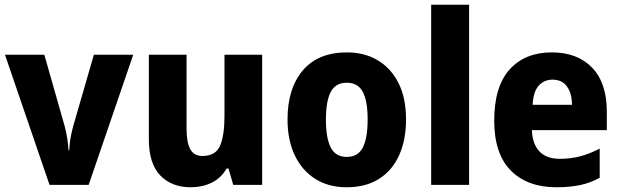

<svg xmlns="http://www.w3.org/2000/svg" viewBox="-20 -780 2618 810"><path d="M189 0 1 -549H167L253 -247Q266 -198 269 -146H272Q274 -192 288 -245L376 -549H542L354 0Z M1086 -549V0H964L944 -69H936Q912 -28 872.5 -9Q833 10 785 10Q704 10 656 -40Q608 -90 608 -192V-549H767V-237Q767 -180 782.5 -151Q798 -122 834 -122Q890 -122 908.5 -165.5Q927 -209 927 -290V-549Z M1693 -276Q1693 -191 1664.5 -126.5Q1636 -62 1580 -26Q1524 10 1442 10Q1365 10 1309 -26Q1253 -62 1223 -126Q1193 -190 1193 -276Q1193 -407 1257.5 -483Q1322 -559 1444 -559Q1517 -559 1573 -526Q1629 -493 1661 -430Q1693 -367 1693 -276ZM1355 -275Q1355 -197 1375.5 -157.5Q1396 -118 1443 -118Q1490 -118 1510.5 -157.5Q1531 -197 1531 -276Q1531 -354 1510.5 -392.5Q1490 -431 1443 -431Q1396 -431 1375.5 -392.5Q1355 -354 1355 -275Z M1959 0H1799V-760H1959Z M2308 -559Q2416 -559 2478 -494.5Q2540 -430 2540 -309V-231H2224Q2226 -173 2255.5 -141.5Q2285 -110 2342 -110Q2388 -110 2427.5 -120.5Q2467 -131 2510 -153V-30Q2472 -9 2428.5 0.5Q2385 10 2327 10Q2205 10 2135 -60.5Q2065 -131 2065 -271Q2065 -415 2130 -487Q2195 -559 2308 -559ZM2311 -444Q2276 -444 2253 -419Q2230 -394 2227 -338H2393Q2393 -386 2372 -415Q2351 -444 2311 -444Z"/></svg>

Font: Noto Sans Gujarati SemiCondensed ExtraBold
Style: Regular
Weight: 800
Width: 4
Designer: Jelle Bosma - Monotype Design Team, Universal Thirst
Foundry: Monotype Imaging Inc.
Version: Version 2.106; ttfautohint (v1.8.4.7-5d5b)